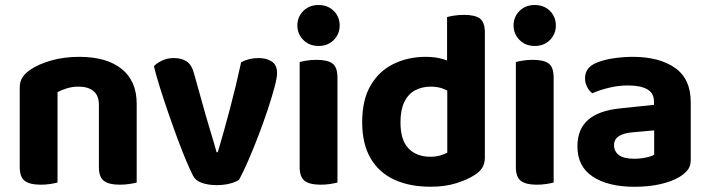

<svg xmlns="http://www.w3.org/2000/svg" viewBox="-20 -718 2789 754"><path d="M516.8 -311.1V-216.7H368.4V-306.3Q368.4 -343.3 346.8 -360.6Q325.2 -377.8 289.6 -377.8Q264.8 -377.8 244.1 -371.6Q223.4 -365.4 205.9 -356.2V-216.7H57.5V-372.8Q57.5 -398.3 68.3 -414.5Q79.1 -430.6 99.3 -444.4Q131.4 -466.2 181.2 -480.5Q231.1 -494.8 291.2 -494.8Q398.9 -494.8 457.8 -447.2Q516.8 -399.6 516.8 -311.1ZM57.5 -262.6H205.9V-1.2Q196.4 1.5 178.4 4.4Q160.4 7.3 139.3 7.3Q97 7.3 77.3 -7.7Q57.5 -22.6 57.5 -62.2ZM368.4 -262.6H516.8V-1.2Q507.2 1.5 489.1 4.4Q471 7.3 450.2 7.3Q407.6 7.3 388 -7.7Q368.4 -22.6 368.4 -62.2Z M995.9 -490Q1026.6 -490 1047.4 -476.4Q1068.1 -462.9 1068.1 -430.7Q1068.1 -413.1 1057.9 -374.8Q1047.6 -336.6 1031.2 -286.9Q1014.7 -237.3 994.7 -185.1Q974.7 -132.9 954.9 -87.3Q935 -41.8 919.1 -12.4Q908 -3.8 884.1 2.6Q860.2 9 831 9Q797.3 9 772.5 0.1Q747.7 -8.8 738.2 -27.9Q727.2 -48.7 711.2 -86.8Q695.2 -124.9 677.1 -173.5Q659 -222.2 641.2 -273.9Q623.3 -325.6 608.2 -373.8Q593.1 -421.9 584.4 -458.1Q596.7 -471.2 617.5 -480.6Q638.2 -490 662.4 -490Q693.3 -490 713.2 -476.8Q733 -463.6 742.3 -428.2L786.8 -269Q794.8 -241.4 803.3 -213.1Q811.7 -184.8 819 -160.7Q826.3 -136.6 830.5 -120.4H835.3Q859.3 -200.9 883.7 -293.3Q908 -385.7 927 -473.6Q957.4 -490 995.9 -490Z M1147.8 -617.9Q1147.8 -651.8 1171.2 -675Q1194.5 -698.3 1231 -698.3Q1267.6 -698.3 1290.8 -675Q1313.9 -651.8 1313.9 -617.9Q1313.9 -584.7 1290.8 -561.1Q1267.6 -537.5 1231 -537.5Q1194.5 -537.5 1171.2 -561.1Q1147.8 -584.7 1147.8 -617.9ZM1156.8 -264H1305.2V-1.2Q1295.6 1.5 1277.6 4.4Q1259.6 7.3 1238.5 7.3Q1196.2 7.3 1176.5 -7.7Q1156.8 -22.6 1156.8 -62.2ZM1305.2 -187H1156.8V-474.4Q1166.3 -477.2 1184.4 -480.1Q1202.5 -483 1223.6 -483Q1266.7 -483 1285.9 -468.4Q1305.2 -453.8 1305.2 -413.3Z M1736.5 -118.5V-419.6L1884.1 -419.8V-99.6Q1884.1 -76 1874.1 -59.6Q1864.1 -43.1 1842.3 -29.8Q1815.4 -12.3 1771.6 1.5Q1727.8 15.3 1671.4 15.3Q1588 15.3 1527.7 -12.8Q1467.4 -40.8 1434.8 -97.3Q1402.3 -153.9 1402.3 -238.1Q1402.3 -325.9 1435.5 -382.5Q1468.6 -439.2 1525.6 -467Q1582.5 -494.8 1652.1 -494.8Q1688.1 -494.8 1716.2 -486.8Q1744.4 -478.8 1762.1 -468.2V-345.5Q1747.7 -357.7 1724.8 -367.8Q1701.9 -377.8 1672.3 -377.8Q1636.6 -377.8 1609.6 -363Q1582.6 -348.2 1567.6 -317.3Q1552.7 -286.4 1552.7 -237.6Q1552.7 -167.9 1584.2 -135.2Q1615.6 -102.4 1670.4 -102.4Q1692.5 -102.4 1709.3 -107.6Q1726.1 -112.8 1736.5 -118.5ZM1884.1 -390.7 1735.7 -390.4V-651Q1745.3 -653.8 1763.4 -656.7Q1781.5 -659.6 1802.4 -659.6Q1845.6 -659.6 1864.9 -645Q1884.1 -630.4 1884.1 -590.1Z M1996.8 -617.9Q1996.8 -651.8 2020.2 -675Q2043.5 -698.3 2080 -698.3Q2116.6 -698.3 2139.8 -675Q2162.9 -651.8 2162.9 -617.9Q2162.9 -584.7 2139.8 -561.1Q2116.6 -537.5 2080 -537.5Q2043.5 -537.5 2020.2 -561.1Q1996.8 -584.7 1996.8 -617.9ZM2005.8 -264H2154.2V-1.2Q2144.6 1.5 2126.6 4.4Q2108.6 7.3 2087.5 7.3Q2045.2 7.3 2025.5 -7.7Q2005.8 -22.6 2005.8 -62.2ZM2154.2 -187H2005.8V-474.4Q2015.3 -477.2 2033.4 -480.1Q2051.5 -483 2072.6 -483Q2115.7 -483 2134.9 -468.4Q2154.2 -453.8 2154.2 -413.3Z M2471.2 15.5Q2368.8 15.5 2308.2 -24.1Q2247.6 -63.8 2247.6 -142.9Q2247.6 -211 2289.6 -247.4Q2331.6 -283.8 2414.6 -292.3L2548.3 -306.3V-318.3Q2548.3 -352.4 2521.7 -367.4Q2495.1 -382.4 2446.4 -382.4Q2408.4 -382.4 2371.7 -373.4Q2335 -364.5 2306 -351.8Q2294.2 -360.3 2285.8 -376.6Q2277.4 -393 2277.4 -410.6Q2277.4 -453.3 2323.1 -471.8Q2351.6 -483.6 2390.1 -489.2Q2428.7 -494.8 2464.9 -494.8Q2568.6 -494.8 2630.6 -451.6Q2692.6 -408.4 2692.6 -316.8V-89.7Q2692.6 -64.6 2679.6 -49.3Q2666.5 -34 2647.2 -22.5Q2617.2 -5 2572.6 5.3Q2528 15.5 2471.2 15.5ZM2471.2 -94.6Q2494.2 -94.6 2516.4 -99.3Q2538.6 -104 2549 -110.4V-206L2464.6 -198.4Q2430.8 -195.9 2411.1 -183.7Q2391.4 -171.6 2391.4 -147.7Q2391.4 -123.6 2410.3 -109.1Q2429.2 -94.6 2471.2 -94.6Z"/></svg>

Font: Baloo Paaji 2
Style: Regular
Weight: 400
Designer: Shuchita Grover, Noopur Datye and Ek Type
Foundry: Ek Type
Version: Version 1.700